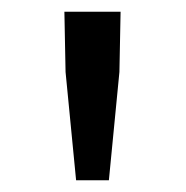

<svg xmlns="http://www.w3.org/2000/svg" viewBox="-20 -791 318 328"><path d="M166 -483H110L92 -668L90 -771H186L184 -668Z"/></svg>

Font: Source Han Sans & Saira Hybrid
Style: Regular
Weight: 400
Designer: Ryoko NISHIZUKA 西塚涼子 (kana & ideographs); Paul D. Hunt (Latin, Greek & Cyrillic); Wenlong ZHANG 张文龙 (bopomofo); Sandoll 
Foundry: Adobe Systems Incorporated
Version: Version 1.00;August 2, 2021;FontCreator 13.0.0.2675 64-bit